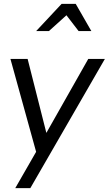

<svg xmlns="http://www.w3.org/2000/svg" viewBox="-20 -786 563 994"><path d="M167 0 59 188H137L523 -481H437L220 -98L123 -481H34ZM372 -766H299L167 -625H233L324 -707L387 -625H453Z"/></svg>

Font: Geom Light
Style: Italic
Weight: 300
Italic angle: -10°
Version: Version 1.102